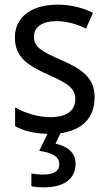

<svg xmlns="http://www.w3.org/2000/svg" viewBox="-20 -566 468 826"><path d="M305 138C305 89 269 63 219 52L240 7C332 -5 387 -58 387 -147C387 -231 334 -268 245 -307C156 -346 126 -364 126 -409C126 -449 161 -475 223 -475C268 -475 311 -462 350 -443L380 -511C335 -533 285 -546 227 -546C118 -546 44 -494 44 -405C44 -319 100 -284 191 -243C279 -205 304 -181 304 -140C304 -92 270 -62 196 -62C140 -62 82 -82 45 -104V-23C80 -4 124 8 184 10L149 83C199 90 235 105 235 140C235 171 211 185 165 185C147 185 128 183 115 180V235C127 238 146 240 168 240C257 240 305 203 305 138Z"/></svg>

Font: Noto Sans Lao SemiCondensed
Style: Regular
Weight: 400
Width: 4
Designer: Monotype Design Team
Foundry: Monotype Imaging Inc.
Version: Version 2.003